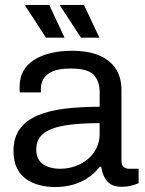

<svg xmlns="http://www.w3.org/2000/svg" viewBox="-20 -743 585 775"><path d="M200.9 12Q172.5 12 143.1 5.1Q113.6 -1.8 89 -17.9Q64.3 -34.1 49.4 -62.4Q34.5 -90.8 34.5 -133.7Q34.5 -188.2 60.3 -223Q86.1 -257.8 132.6 -277.4Q179.1 -296.9 243.1 -304.5Q307 -312.1 382.2 -312.1V-371.6Q382.2 -414.8 358.6 -440.6Q335 -466.4 264.4 -466.4Q218.6 -466.4 192.3 -454.8Q166.1 -443.3 155.5 -425Q145 -406.7 145 -385.4V-370H60.1Q59.1 -375 59.1 -380Q59.1 -385 59.1 -392Q59.1 -464.1 117.4 -501.1Q175.7 -538 270.2 -538Q336.3 -538 380.5 -519.1Q424.7 -500.3 447.4 -465.4Q470.2 -430.4 470.2 -380.6V-95.9Q470.2 -76.9 478.9 -69.4Q487.6 -61.8 500.6 -61.8H539.5V-3.5Q525.8 2.3 508.7 6.6Q491.5 11 470.4 11Q443.9 11 427.1 0.7Q410.3 -9.7 401.1 -28.2Q391.9 -46.7 388.7 -70.1H382.2Q353.9 -31.7 307.5 -9.8Q261.1 12 200.9 12ZM222.8 -61.8Q254.6 -61.8 283.4 -72Q312.2 -82.1 334.1 -100.4Q356 -118.7 369.1 -144.7Q382.2 -170.7 382.2 -201.8V-246Q301.5 -246 244.2 -237Q186.9 -227.9 156.6 -204.8Q126.4 -181.6 126.4 -139.7Q126.4 -99.8 153 -80.8Q179.6 -61.8 222.8 -61.8ZM306.7 -591 222.7 -720 223.7 -723H319L381.1 -591ZM165.6 -591 81.6 -720 82.6 -723H178.9L240.5 -591Z"/></svg>

Font: Archivo Variable SemiBold
Style: Regular
Weight: 600
Designer: Hector Gatti
Foundry: Omnibus-Type
Version: Version 2.001